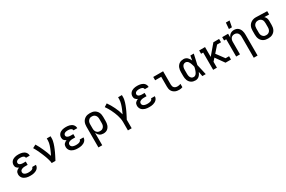

<svg xmlns="http://www.w3.org/2000/svg" viewBox="172 -2368 6256 4196"><g transform="rotate(-30 3300.0 -270.5)"><path d="M297 8Q271 8 245.5 5.5Q220 3 195.5 -4.5Q171 -12 148.5 -25Q126 -38 109.5 -57.5Q93 -77 84.5 -101.5Q76 -126 76 -152Q76 -172 81.5 -192Q87 -212 100.5 -227.5Q114 -243 131.5 -253.5Q149 -264 168 -272Q152 -278 137 -288.5Q122 -299 111.5 -312.5Q101 -326 96.5 -343.5Q92 -361 92 -378Q92 -402 100 -425Q108 -448 123 -466Q138 -484 159 -496.5Q180 -509 203 -516Q226 -523 249.5 -525.5Q273 -528 297 -528Q320 -528 343.5 -525.5Q367 -523 389 -517Q411 -511 432 -499.5Q453 -488 468.5 -471Q484 -454 493 -432Q502 -410 502 -387V-381H406V-383Q406 -395 400.5 -405Q395 -415 385.5 -422Q376 -429 365 -433.5Q354 -438 343 -440Q332 -442 320.5 -443Q309 -444 297 -444Q285 -444 273 -443Q261 -442 249.5 -439.5Q238 -437 227 -432Q216 -427 207 -419Q198 -411 193 -400Q188 -389 188 -377Q188 -365 193 -354Q198 -343 207.5 -335.5Q217 -328 228.5 -323.5Q240 -319 252 -316.5Q264 -314 276 -313Q288 -312 300 -312H362V-229H300Q286 -229 272 -228Q258 -227 244.5 -224Q231 -221 218 -215.5Q205 -210 194 -201.5Q183 -193 177 -180Q171 -167 171 -153Q171 -139 176.5 -126Q182 -113 192.5 -104Q203 -95 216 -89.5Q229 -84 242.5 -81Q256 -78 269.5 -76.5Q283 -75 297 -75Q310 -75 323 -76Q336 -77 348.5 -79Q361 -81 373.5 -85Q386 -89 397 -96Q408 -103 415.5 -114Q423 -125 423 -138V-139H518V-135Q518 -111 508 -88Q498 -65 480 -48Q462 -31 440 -20Q418 -9 394.5 -2.5Q371 4 346.5 6Q322 8 297 8Z M836 0Q836 -26 829.5 -51.5Q823 -77 816 -102.5Q809 -128 800.5 -152.5Q792 -177 782.5 -201.5Q773 -226 763 -250Q753 -274 742.5 -298Q732 -322 721 -346Q710 -370 698.5 -393Q687 -416 674.5 -439Q662 -462 648 -485L730 -528Q758 -483 781.5 -436Q805 -389 826.5 -341Q848 -293 867.5 -243.5Q887 -194 902 -144Q915 -170 927.5 -196Q940 -222 951 -248Q962 -274 972.5 -301Q983 -328 991.5 -355.5Q1000 -383 1006 -411Q1012 -439 1012 -468V-520H1108V-468Q1108 -436 1101.5 -405.5Q1095 -375 1086 -344.5Q1077 -314 1065.5 -284.5Q1054 -255 1042 -226Q1030 -197 1016.5 -168.5Q1003 -140 989 -112Q975 -84 960.5 -56Q946 -28 931 0Z M1497 8Q1471 8 1445.5 5.5Q1420 3 1395.5 -4.5Q1371 -12 1348.5 -25Q1326 -38 1309.5 -57.5Q1293 -77 1284.5 -101.5Q1276 -126 1276 -152Q1276 -172 1281.5 -192Q1287 -212 1300.5 -227.5Q1314 -243 1331.5 -253.5Q1349 -264 1368 -272Q1352 -278 1337 -288.5Q1322 -299 1311.5 -312.5Q1301 -326 1296.5 -343.5Q1292 -361 1292 -378Q1292 -402 1300 -425Q1308 -448 1323 -466Q1338 -484 1359 -496.5Q1380 -509 1403 -516Q1426 -523 1449.5 -525.5Q1473 -528 1497 -528Q1520 -528 1543.5 -525.5Q1567 -523 1589 -517Q1611 -511 1632 -499.5Q1653 -488 1668.5 -471Q1684 -454 1693 -432Q1702 -410 1702 -387V-381H1606V-383Q1606 -395 1600.5 -405Q1595 -415 1585.5 -422Q1576 -429 1565 -433.5Q1554 -438 1543 -440Q1532 -442 1520.5 -443Q1509 -444 1497 -444Q1485 -444 1473 -443Q1461 -442 1449.5 -439.5Q1438 -437 1427 -432Q1416 -427 1407 -419Q1398 -411 1393 -400Q1388 -389 1388 -377Q1388 -365 1393 -354Q1398 -343 1407.5 -335.5Q1417 -328 1428.5 -323.5Q1440 -319 1452 -316.5Q1464 -314 1476 -313Q1488 -312 1500 -312H1562V-229H1500Q1486 -229 1472 -228Q1458 -227 1444.5 -224Q1431 -221 1418 -215.5Q1405 -210 1394 -201.5Q1383 -193 1377 -180Q1371 -167 1371 -153Q1371 -139 1376.5 -126Q1382 -113 1392.5 -104Q1403 -95 1416 -89.5Q1429 -84 1442.5 -81Q1456 -78 1469.5 -76.5Q1483 -75 1497 -75Q1510 -75 1523 -76Q1536 -77 1548.5 -79Q1561 -81 1573.5 -85Q1586 -89 1597 -96Q1608 -103 1615.5 -114Q1623 -125 1623 -138V-139H1718V-135Q1718 -111 1708 -88Q1698 -65 1680 -48Q1662 -31 1640 -20Q1618 -9 1594.5 -2.5Q1571 4 1546.5 6Q1522 8 1497 8Z M1892 215V-310Q1892 -339 1897 -367.5Q1902 -396 1914 -422Q1926 -448 1946.5 -469.5Q1967 -491 1992.5 -504.5Q2018 -518 2046.5 -523Q2075 -528 2104 -528Q2133 -528 2161.5 -523Q2190 -518 2215.5 -504.5Q2241 -491 2261.5 -469.5Q2282 -448 2294 -422Q2306 -396 2311 -367.5Q2316 -339 2316 -310V-210Q2316 -184 2313 -157.5Q2310 -131 2301.5 -106.5Q2293 -82 2278 -59.5Q2263 -37 2242 -21.5Q2221 -6 2195 1Q2169 8 2143 8Q2118 8 2093 1.5Q2068 -5 2047.5 -19.5Q2027 -34 2012 -55Q1997 -76 1988 -99V215ZM2104 -76Q2121 -76 2137.5 -79.5Q2154 -83 2168 -92.5Q2182 -102 2192.5 -115Q2203 -128 2209.5 -144Q2216 -160 2218 -176.5Q2220 -193 2220 -210V-310Q2220 -327 2218 -343.5Q2216 -360 2209.5 -376Q2203 -392 2192.5 -405Q2182 -418 2168 -427.5Q2154 -437 2137.5 -440.5Q2121 -444 2104 -444Q2087 -444 2070.5 -440.5Q2054 -437 2040 -427.5Q2026 -418 2015.5 -405Q2005 -392 1998.5 -376Q1992 -360 1990 -343.5Q1988 -327 1988 -310V-210Q1988 -193 1990 -176.5Q1992 -160 1998.5 -144Q2005 -128 2015.5 -115Q2026 -102 2040 -92.5Q2054 -83 2070.5 -79.5Q2087 -76 2104 -76Z M2636 215V0Q2636 -43 2627.5 -86Q2619 -129 2606 -170Q2593 -211 2576.5 -251Q2560 -291 2540.5 -330Q2521 -369 2499.5 -406.5Q2478 -444 2452 -479L2530 -528Q2561 -485 2587.5 -439Q2614 -393 2637 -345.5Q2660 -298 2679 -248.5Q2698 -199 2711 -147Q2723 -173 2734 -199Q2745 -225 2756 -251Q2767 -277 2776.5 -303.5Q2786 -330 2793.5 -357Q2801 -384 2806.5 -412Q2812 -440 2812 -468V-520H2908V-468Q2908 -436 2901.5 -405.5Q2895 -375 2886 -344.5Q2877 -314 2865.5 -284.5Q2854 -255 2842 -226Q2830 -197 2816.5 -168.5Q2803 -140 2789 -112Q2775 -84 2760.5 -56Q2746 -28 2731 0V215Z M3297 8Q3271 8 3245.5 5.5Q3220 3 3195.5 -4.5Q3171 -12 3148.5 -25Q3126 -38 3109.5 -57.5Q3093 -77 3084.5 -101.5Q3076 -126 3076 -152Q3076 -172 3081.5 -192Q3087 -212 3100.5 -227.5Q3114 -243 3131.5 -253.5Q3149 -264 3168 -272Q3152 -278 3137 -288.5Q3122 -299 3111.5 -312.5Q3101 -326 3096.5 -343.5Q3092 -361 3092 -378Q3092 -402 3100 -425Q3108 -448 3123 -466Q3138 -484 3159 -496.5Q3180 -509 3203 -516Q3226 -523 3249.5 -525.5Q3273 -528 3297 -528Q3320 -528 3343.5 -525.5Q3367 -523 3389 -517Q3411 -511 3432 -499.5Q3453 -488 3468.5 -471Q3484 -454 3493 -432Q3502 -410 3502 -387V-381H3406V-383Q3406 -395 3400.5 -405Q3395 -415 3385.5 -422Q3376 -429 3365 -433.5Q3354 -438 3343 -440Q3332 -442 3320.5 -443Q3309 -444 3297 -444Q3285 -444 3273 -443Q3261 -442 3249.5 -439.5Q3238 -437 3227 -432Q3216 -427 3207 -419Q3198 -411 3193 -400Q3188 -389 3188 -377Q3188 -365 3193 -354Q3198 -343 3207.5 -335.5Q3217 -328 3228.5 -323.5Q3240 -319 3252 -316.5Q3264 -314 3276 -313Q3288 -312 3300 -312H3362V-229H3300Q3286 -229 3272 -228Q3258 -227 3244.5 -224Q3231 -221 3218 -215.5Q3205 -210 3194 -201.5Q3183 -193 3177 -180Q3171 -167 3171 -153Q3171 -139 3176.5 -126Q3182 -113 3192.5 -104Q3203 -95 3216 -89.5Q3229 -84 3242.5 -81Q3256 -78 3269.5 -76.5Q3283 -75 3297 -75Q3310 -75 3323 -76Q3336 -77 3348.5 -79Q3361 -81 3373.5 -85Q3386 -89 3397 -96Q3408 -103 3415.5 -114Q3423 -125 3423 -138V-139H3518V-135Q3518 -111 3508 -88Q3498 -65 3480 -48Q3462 -31 3440 -20Q3418 -9 3394.5 -2.5Q3371 4 3346.5 6Q3322 8 3297 8Z M4056 8Q4029 8 4002.5 4Q3976 0 3952 -11Q3928 -22 3908 -40Q3888 -58 3875 -81Q3862 -104 3857 -130.5Q3852 -157 3852 -184V-436H3699V-520H3948V-184Q3948 -162 3954.5 -140.5Q3961 -119 3976.5 -104Q3992 -89 4013 -82.5Q4034 -76 4056 -76Q4077 -76 4098.5 -80Q4120 -84 4139 -92V-8Q4120 0 4098.5 4Q4077 8 4056 8Z M4467 8Q4439 8 4412 2Q4385 -4 4362 -18.5Q4339 -33 4321.5 -55Q4304 -77 4294 -102.5Q4284 -128 4280 -155.5Q4276 -183 4276 -210V-310Q4276 -337 4280 -364.5Q4284 -392 4294 -417.5Q4304 -443 4321.5 -465Q4339 -487 4362 -501.5Q4385 -516 4412 -522Q4439 -528 4467 -528Q4492 -528 4516.5 -518.5Q4541 -509 4559.5 -491.5Q4578 -474 4592 -452Q4606 -430 4616 -407V-408L4617 -409Q4621 -437 4626 -464.5Q4631 -492 4636 -520H4722Q4707 -456 4693.5 -391.5Q4680 -327 4664 -263Q4680 -198 4694.5 -132Q4709 -66 4724 0H4638Q4633 -29 4627.5 -58.5Q4622 -88 4617 -118Q4607 -94 4593.5 -71.5Q4580 -49 4561 -30.5Q4542 -12 4517.5 -2Q4493 8 4467 8ZM4467 -76Q4487 -76 4504.5 -87Q4522 -98 4534 -114Q4546 -130 4554 -148.5Q4562 -167 4568.5 -186Q4575 -205 4580 -224.5Q4585 -244 4589 -263Q4585 -282 4579.5 -301Q4574 -320 4567.5 -338.5Q4561 -357 4553 -375Q4545 -393 4533 -408.5Q4521 -424 4503.5 -434Q4486 -444 4467 -444Q4451 -444 4436 -439Q4421 -434 4409.5 -423.5Q4398 -413 4390.5 -399.5Q4383 -386 4379 -371Q4375 -356 4373.5 -340.5Q4372 -325 4372 -310V-210Q4372 -195 4373.5 -179.5Q4375 -164 4379 -149Q4383 -134 4390.5 -120.5Q4398 -107 4409.5 -96.5Q4421 -86 4436 -81Q4451 -76 4467 -76Z M4911 0V-436H4858V-520H5006V-271L5217 -520H5361V-436H5262L5126 -282L5273 -84H5361V0H5223L5068 -218L5006 -148V0Z M5812 215V-310Q5812 -327 5810 -343.5Q5808 -360 5802 -375.5Q5796 -391 5786.5 -404.5Q5777 -418 5763 -427Q5749 -436 5733 -440Q5717 -444 5700 -444Q5683 -444 5667 -440Q5651 -436 5637 -427Q5623 -418 5613.5 -404.5Q5604 -391 5598 -375.5Q5592 -360 5590 -343.5Q5588 -327 5588 -310V0H5492V-436H5439V-520H5588V-422Q5596 -445 5610.5 -465.5Q5625 -486 5645.5 -500.5Q5666 -515 5690 -521.5Q5714 -528 5739 -528Q5765 -528 5790.5 -521Q5816 -514 5836.5 -498Q5857 -482 5871.5 -459.5Q5886 -437 5894 -412.5Q5902 -388 5905 -362Q5908 -336 5908 -310V215ZM5655 -600 5668 -756H5761L5731 -600Z M6296 8Q6267 8 6238.5 3Q6210 -2 6184.5 -15.5Q6159 -29 6138.5 -50.5Q6118 -72 6106 -98Q6094 -124 6089 -152.5Q6084 -181 6084 -210V-310Q6084 -338 6088.5 -365.5Q6093 -393 6104.5 -418Q6116 -443 6135 -464Q6154 -485 6178 -499Q6202 -513 6229 -520.5Q6256 -528 6284 -528H6300L6575 -520V-436L6455 -440Q6469 -428 6479.5 -413Q6490 -398 6496.5 -381Q6503 -364 6505.5 -346Q6508 -328 6508 -310V-210Q6508 -181 6503 -152.5Q6498 -124 6486 -98Q6474 -72 6453.5 -50.5Q6433 -29 6407.5 -15.5Q6382 -2 6353.5 3Q6325 8 6296 8ZM6296 -76Q6313 -76 6329.5 -79.5Q6346 -83 6360 -92.5Q6374 -102 6384.5 -115Q6395 -128 6401.5 -144Q6408 -160 6410 -176.5Q6412 -193 6412 -210V-310Q6412 -334 6407.5 -357.5Q6403 -381 6389.5 -400.5Q6376 -420 6354.5 -431Q6333 -442 6309 -444H6292Q6267 -444 6244 -433Q6221 -422 6206 -402.5Q6191 -383 6185.5 -359Q6180 -335 6180 -310V-210Q6180 -193 6182 -176.5Q6184 -160 6190.5 -144Q6197 -128 6207.5 -115Q6218 -102 6232 -92.5Q6246 -83 6262.5 -79.5Q6279 -76 6296 -76Z"/></g></svg>

Font: Iosevka HT Medium Extended
Style: Regular
Weight: 500
Width: 7
Monospace: yes
Designer: Belleve Invis
Foundry: Belleve Invis
Version: Version 32.3.0; ttfautohint (v1.8.4)